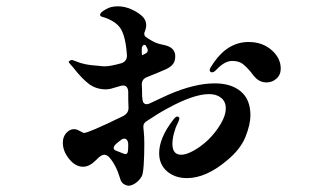

<svg xmlns="http://www.w3.org/2000/svg" viewBox="-20 -553 1040 608"><path d="M773 -188Q773 -159 757.5 -120Q742 -81 700 -46Q633 11 572 11Q534 11 509 -10.5Q484 -32 484 -68Q484 -116 528 -173Q536 -184 541 -184Q543 -184 545.5 -182.5Q548 -181 548 -179Q548 -173 542 -161Q536 -150 531 -131.5Q526 -113 526 -97Q526 -63 554 -63Q569 -63 591.5 -75Q614 -87 637 -108Q661 -131 678 -159Q695 -187 695 -210Q695 -231 680.5 -243Q666 -255 642 -255Q593 -255 511 -210Q481 -194 447 -171Q434 -164 434 -153Q434 -145 435 -140Q437 -121 437 -97Q437 -59 435 -30.5Q433 -2 429 5Q421 19 409 27Q397 35 388 35Q380 35 371.5 29.5Q363 24 360 11Q347 -32 325 -56Q318 -63 310 -63Q304 -63 296 -57Q293 -55 283 -45Q273 -35 263 -30Q253 -25 243 -25Q219 -25 199 -49.5Q179 -74 179 -101Q179 -120 190 -132Q201 -144 214 -144Q222 -144 229 -140L243 -133Q244 -132 246 -132Q260 -132 367 -184L371 -186Q387 -195 387 -211Q386 -229 386 -264Q385 -275 379 -279.5Q373 -284 362 -281L331 -272Q321 -270 316 -270Q285 -270 262.5 -286.5Q240 -303 212 -339Q199 -353 197 -357Q202 -363 208 -363Q210 -363 220 -359Q248 -347 288 -345Q292 -345 298 -344Q304 -343 312 -343Q330 -343 365 -353Q382 -359 382 -377Q378 -439 361 -464Q352 -477 336.5 -486Q321 -495 306 -499Q302 -500 299.5 -501.5Q297 -503 297 -506Q297 -510 301 -514Q305 -518 316 -524Q331 -533 353 -533Q375 -533 396 -523.5Q417 -514 430 -502Q443 -490 443 -473Q443 -463 437 -449V-445Q437 -439 442 -436L449 -431Q463 -422 472.5 -418Q482 -414 497 -411Q535 -404 535 -375Q535 -360 528 -350.5Q521 -341 506 -334Q486 -325 446 -309Q429 -303 429 -285Q430 -272 430 -252Q430 -245 431 -242Q431 -223 445 -223Q449 -223 455 -226L513 -253Q596 -289 660 -289Q712 -289 742.5 -263.5Q773 -238 773 -188ZM437 -411Q434 -411 431.5 -407.5Q429 -404 429 -399Q429 -391 429 -385.5Q429 -380 430 -378L432 -379Q433 -380 438 -382Q443 -384 445.5 -387Q448 -390 448 -393Q448 -399 442 -408Q441 -411 437 -411ZM869 -336Q869 -316 855.5 -304Q842 -292 824 -292Q803 -292 788 -308Q781 -315 775 -324Q760 -342 748 -351Q736 -360 715 -360Q691 -360 664 -331Q657 -324 652 -324Q644 -324 644 -332Q644 -335 648 -341Q674 -383 703.5 -401.5Q733 -420 767 -420Q811 -420 840 -394.5Q869 -369 869 -336ZM386 -94V-96Q386 -104 382.5 -109Q379 -114 374 -114Q367 -114 361 -108Q355 -104 352 -101Q340 -92 340 -84Q340 -79 347 -76Q345 -77 365 -69Q374 -65 377 -65Q384 -65 385 -74Q386 -78 386 -94Z"/></svg>

Font: Shippori Mincho B1
Style: Bold
Weight: 700
Designer: FONTDASU
Foundry: FONTDASU / Google Inc. / but / Adobe
Version: Version 3.110; ttfautohint (v1.8.3)